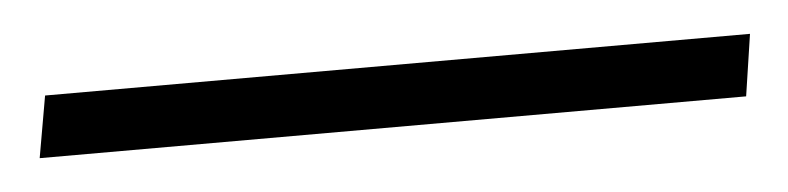

<svg xmlns="http://www.w3.org/2000/svg" viewBox="-30 18 509 124"><g transform="rotate(-5 225.0 80.0)"><path d="M451 100 457 60H0L-7 100Z"/></g></svg>

Font: Neo Euler
Style: Euler
Weight: 500
Designer: Hermann Zapf
Version: Version 000.002